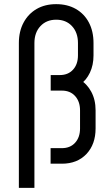

<svg xmlns="http://www.w3.org/2000/svg" viewBox="-20 -786 533 926"><path d="M71 120V-578.5Q71 -635 93.8 -677.2Q116.5 -719.5 156.8 -742.8Q197 -766 251 -766Q305 -766 345.8 -742.8Q386.5 -719.5 408.8 -677.2Q431 -635 431 -578.5V-519Q431 -472 413.5 -435.2Q396 -398.5 365 -377L363.5 -403Q399 -382.5 420 -343.8Q441 -305 441 -254V-166.5Q441 -90 396.8 -43.2Q352.5 3.5 278.5 3.5H224V-71.5H278.5Q318.5 -71.5 342.2 -97.5Q366 -123.5 366 -166.5V-254Q366 -296.5 342.2 -322.8Q318.5 -349 278.5 -349H224.5V-424H268.5Q308.5 -424 332.2 -450Q356 -476 356 -519V-578.5Q356 -629 327.2 -660Q298.5 -691 251 -691Q204 -691 175 -660Q146 -629 146 -578.5V120Z"/></svg>

Font: Mohave Light
Style: Regular
Weight: 400
Version: Version 2.003